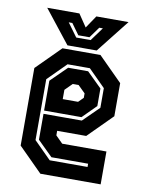

<svg xmlns="http://www.w3.org/2000/svg" viewBox="-80 -756 624 814"><g transform="rotate(10 232.0 -349.0)"><path d="M314 -540 417 -437V-294.5L314 -191.5H189V-172L219.5 -141.5H410V0H150.5L47.5 -103V-437L150.5 -540ZM279.5 -477H183.5L105.5 -399V-137L179.5 -63H342.5V-77H184.5L119.5 -141V-252.5H284.5L352.5 -319.5V-404ZM274.5 -463 338.5 -400V-324.5L280.5 -266.5H119.5V-395L188.5 -463ZM245 -398.5H219.5L189 -368V-328H255L276 -349V-368ZM169 -556 57 -698H195.5L232 -644L268.5 -698H407L295 -556ZM200 -595H262L304.5 -653H289L255 -606H207L173 -653H157.5Z"/></g></svg>

Font: Tourney Condensed Regular
Style: Bold
Weight: 700
Width: 3
Designer: Tyler Finck
Foundry: Etcetera Type Co
Version: Version 1.010; ttfautohint (v1.8.3)